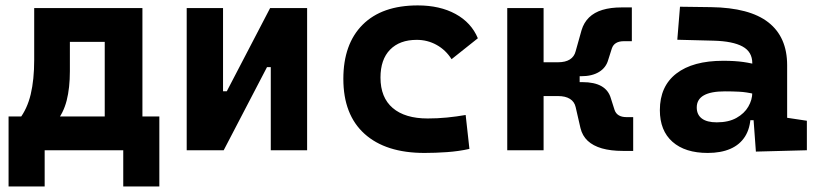

<svg xmlns="http://www.w3.org/2000/svg" viewBox="-20 -547 2970 699"><path d="M182.6 -101.1 50.3 -113.3Q79.1 -150.4 91.8 -203.6Q104.5 -256.8 104.5 -329.1V-517.6H234.4V-287.6Q234.4 -227.1 222.7 -180.9Q210.9 -134.7 182.6 -101.1ZM11.2 131.8V-93.8H142.6V131.8ZM428.7 131.8V-93.8H560.1V131.8ZM361.3 0V-517.6H498.5V0ZM166.5 -394.5V-517.6H424.3V-394.5ZM560.1 -123V0H11.2V-123Z M756.8 0V-214.8H805.7L963.4 -517.6H997.6V-302.7H952.1L794.4 0ZM659.7 0V-517.6H792V0ZM965.8 0V-517.6H1098.1V0Z M1525.4 9.8Q1384.3 9.8 1307.1 -59.8Q1230 -129.4 1230 -259.8Q1230 -386.7 1300.2 -457Q1370.5 -527.3 1501 -527.3Q1581.3 -527.3 1638.5 -496.1Q1695.8 -464.8 1719.7 -407.7L1624 -331.5Q1602.7 -365.1 1569.5 -383.5Q1536.4 -401.9 1497.1 -401.9Q1435.1 -401.9 1400.1 -366.2Q1365.2 -330.5 1365.2 -264.6Q1365.2 -191.9 1409.8 -153.8Q1454.4 -115.7 1537.1 -115.7Q1572.1 -115.7 1607.1 -119.1Q1642.2 -122.6 1675.3 -128.4L1689 -4.9Q1649.5 3.9 1607.4 6.8Q1565.3 9.8 1525.4 9.8Z M2019.5 -269.5 2011.2 -320.3Q2038.6 -320.3 2054.7 -330.6Q2070.8 -340.8 2075.7 -360.4L2097.2 -437Q2105.5 -464.8 2124.5 -483.4Q2143.6 -502 2173.3 -511Q2203.1 -520 2242.7 -520H2280.3V-397H2251Q2233.9 -397 2222.9 -390.4Q2211.9 -383.8 2207.5 -370.6L2194.3 -329.1Q2186.5 -300.8 2161.1 -285.2Q2135.7 -269.5 2095.7 -269.5ZM1826.7 0V-517.6H1959V0ZM1951.7 -197.3V-320.3H2090.3V-197.3ZM2247.6 2.4Q2203.6 2.4 2171.4 -6.8Q2139.2 -16.1 2119.6 -34.4Q2100.1 -52.7 2093.3 -80.6L2075.7 -157.2Q2071.3 -176.8 2054.9 -187Q2038.6 -197.3 2011.2 -197.3L2019.5 -248H2100.6Q2187.5 -248 2204.1 -188.5L2217.3 -147Q2221.7 -133.8 2232.7 -127.2Q2243.7 -120.6 2260.7 -120.6H2285.2V2.4Z M2731.9 4.9 2720.7 -148.4 2718.8 -215.8V-316.9Q2718.8 -358.4 2683.3 -377.7Q2647.9 -397 2578.1 -398.9L2445.8 -402.3L2455.6 -522.5L2568.4 -521Q2709 -519 2777.3 -465.6Q2845.7 -412.1 2845.7 -309.6V-118.2L2917.5 -107.4V0ZM2556.6 9.8Q2474.1 9.8 2428.2 -30.8Q2382.3 -71.3 2382.3 -146Q2382.3 -232.9 2442.4 -279.3Q2502.4 -325.7 2612.8 -325.7Q2655.3 -325.7 2686.3 -321.3Q2717.3 -316.9 2749 -307.6L2727.5 -204.6Q2696.3 -211.9 2671.4 -213.1Q2646.5 -214.4 2619.1 -214.4Q2516.6 -214.4 2516.6 -155.8Q2516.6 -129.4 2535.2 -115.5Q2553.7 -101.6 2589.4 -101.6Q2632.3 -101.6 2661.1 -117.7Q2689.9 -133.8 2704.3 -158.7Q2718.8 -183.6 2718.8 -210V-242.2L2737.3 -109.4H2695.8L2712.9 -125Q2711.4 -80.1 2692.4 -50Q2673.3 -20 2638.9 -5.1Q2604.5 9.8 2556.6 9.8Z"/></svg>

Font: Cascadia Code
Style: Regular
Weight: 400
Monospace: yes
Designer: Aaron Bell
Foundry: Saja Typeworks
Version: Version 2106.017